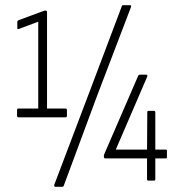

<svg xmlns="http://www.w3.org/2000/svg" viewBox="-20 -699 688 743"><path d="M52 -245Q46 -245 46 -251V-273Q46 -279 52 -279H128V-615L53 -587Q47 -585 47 -590V-613Q47 -619 52 -621L147 -656Q150 -657 151.5 -657.5Q153 -658 155 -658H157Q162 -658 162 -652V-279H233Q239 -279 239 -273V-251Q239 -245 233 -245ZM194 24Q192 24 190.5 21.5Q189 19 190 16L325 -340L451 -674Q452 -679 457 -679H483Q486 -679 487 -677.5Q488 -676 487 -672L356 -329L227 19Q226 24 219 24ZM554 0Q549 0 549 -6V-86H388Q382 -86 382 -92V-96Q382 -99 383 -101Q384 -103 385 -106L514 -404Q516 -410 521 -410H545Q548 -410 549.5 -408.5Q551 -407 550 -403L428 -120H549L550 -264Q550 -270 554 -270H575Q581 -270 581 -264V-120H622Q626 -120 626 -115V-92Q626 -86 622 -86H581V-6Q581 0 576 0Z"/></svg>

Font: Sofia Sans Condensed ExtraLight
Style: Regular
Weight: 250
Version: Version 4.100